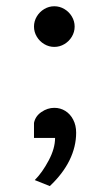

<svg xmlns="http://www.w3.org/2000/svg" viewBox="-20 -472 357 623"><path d="M156.2 -451.7Q173.8 -451.7 189 -442.6Q204.1 -433.6 213.1 -418.5Q222.2 -403.3 222.2 -385.7Q222.2 -368.2 213.1 -353Q204.1 -337.9 189 -328.9Q173.8 -319.8 156.2 -319.8Q138.7 -319.8 123.5 -328.9Q108.4 -337.9 99.4 -353Q90.3 -368.2 90.3 -385.7Q90.3 -403.3 99.4 -418.5Q108.4 -433.6 123.5 -442.6Q138.7 -451.7 156.2 -451.7ZM156.2 -122.1Q175.8 -122.1 191.9 -112.1Q208 -102.1 217.5 -83.7Q227.1 -65.4 227.1 -41.5Q227.1 3.9 205.6 47.9Q184.1 91.8 141.6 131.8L92.8 112.3Q117.2 87.9 137.9 48.8Q158.7 9.8 158.7 -24.4H90.3V-73.2Q94.7 -95.2 114.5 -108.6Q134.3 -122.1 156.2 -122.1Z"/></svg>

Font: Lesson One
Style: Regular
Weight: 400
Designer: But Ko, Victor Gaultney, Annie Olsen, Julie Remington, Don Collingsworth, Eric Hays, Becca Hirsbrunner
Version: Version 1.100